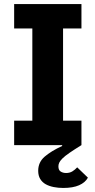

<svg xmlns="http://www.w3.org/2000/svg" viewBox="-20 -718 472 950"><path d="M50 -121H140V-577H50V-698H383V-577H292V-121H383V0Q346 23 323.5 38.5Q301 54 289 66Q277 78 273 87Q269 96 269 105Q269 124 280.5 131Q292 138 307 138Q325 138 338 130Q351 122 362 110L415 161Q402 185 371.5 198.5Q341 212 293 212Q268 212 245.5 207.5Q223 203 206 193.5Q189 184 179 167.5Q169 151 169 127Q169 85 200.5 57.5Q232 30 288 4L287 0H50Z"/></svg>

Font: Aneliza ExtraBold
Style: Regular
Weight: 800
Designer: Mike Abbink, Paul van der Laan, Pieter van Rosmalen
Foundry: Bold Monday
Version: Version 3.001;September 8, 2019;FontCreator 11.5.0.2425 64-b